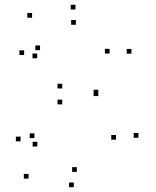

<svg xmlns="http://www.w3.org/2000/svg" viewBox="-20 -772 660 814"><path d="M566.8 -188V-208H546.8V-188ZM396.8 -364.7V-384.7H376.8V-364.7ZM396.8 -371.7V-391.7H376.8V-371.7ZM537.2 -544.5V-564.5H517.2V-544.5ZM299.8 -731.8V-751.8H279.8V-731.8ZM116 -697V-717H96V-697ZM82.3 -538.7V-558.7H62.3V-538.7ZM137.7 -525V-545H117.7V-525ZM149.8 -559.3V-579.3H129.8V-559.3ZM301.7 -667V-687H281.7V-667ZM444.7 -545V-565H424.7V-545ZM243.8 -397V-417H223.8V-397ZM243.8 -329.5V-349.5H223.8V-329.5ZM471.7 -179.8V-199.8H451.7V-179.8ZM305.8 -43.3V-63.3H285.8V-43.3ZM138.3 -150.8V-170.8H118.3V-150.8ZM126 -186.5V-206.5H106V-186.5ZM67.3 -172.8V-192.8H47.3V-172.8ZM101 -14.8V-34.8H81V-14.8ZM292.8 21.7V1.7H272.8V21.7Z"/></svg>

Font: Monaspace Xenon Dots Var
Style: Regular
Weight: 400
Designer: Riley Cran and the Lettermatic Team
Version: Version 1.100 (Monaspace Xenon Dots)